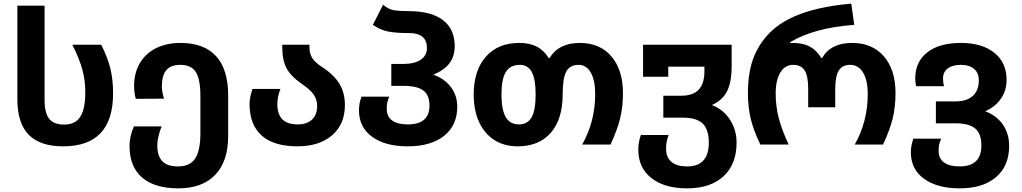

<svg xmlns="http://www.w3.org/2000/svg" viewBox="-20 -791 5594 1051"><path d="M75 -248V-760H224V-243Q224 -172 249.5 -140.5Q275 -109 331 -109Q392 -109 419.5 -152Q447 -195 447 -286Q447 -351 430.5 -411Q414 -471 376 -546H534Q570 -475 584.5 -414.5Q599 -354 599 -280Q599 10 326 10Q199 10 137 -53.5Q75 -117 75 -248Z M689 8Q689 -45 713 -99H865Q855 -76 848 -47.5Q841 -19 841 4Q841 62 868 91Q895 120 954 120Q1020 120 1048.5 76.5Q1077 33 1077 -63V-265Q1077 -357 1052 -396.5Q1027 -436 967 -436Q915 -436 890.5 -407Q866 -378 866 -317Q866 -289 878 -251L723 -250Q714 -286 714 -320Q714 -391 745 -444.5Q776 -498 833.5 -527Q891 -556 968 -556Q1096 -556 1162.5 -484Q1229 -412 1229 -268V-45Q1229 91 1158.5 165.5Q1088 240 956 240Q826 240 757.5 180.5Q689 121 689 8Z M1346 -222Q1346 -257 1362 -304H1515Q1507 -285 1502.5 -262Q1498 -239 1498 -223Q1498 -166 1525.5 -138Q1553 -110 1610 -110Q1660 -110 1688 -136.5Q1716 -163 1716 -211Q1716 -245 1698 -272Q1680 -299 1636 -329Q1573 -372 1549 -416.5Q1525 -461 1525 -535V-546H1674V-530Q1674 -497 1689.5 -473Q1705 -449 1739 -427Q1806 -384 1837 -334Q1868 -284 1868 -216Q1868 -111 1798 -50.5Q1728 10 1608 10Q1479 10 1412.5 -49Q1346 -108 1346 -222Z M1945 -187Q1945 -226 1959 -262H2111Q2103 -244 2100 -229.5Q2097 -215 2097 -196Q2097 -153 2126.5 -131.5Q2156 -110 2212 -110Q2331 -110 2331 -213Q2331 -270 2297.5 -295.5Q2264 -321 2188 -321H2122V-441H2189Q2249 -441 2283 -464Q2317 -487 2317 -528Q2317 -610 2219 -610Q2146 -610 2104 -618.5Q2062 -627 2021 -655L2077 -765Q2105 -741 2134 -735.5Q2163 -730 2219 -730Q2340 -730 2404.5 -681Q2469 -632 2469 -539Q2469 -483 2440.5 -445Q2412 -407 2352 -382Q2413 -361 2448 -314.5Q2483 -268 2483 -207Q2483 -105 2411 -47.5Q2339 10 2212 10Q2088 10 2016.5 -42.5Q1945 -95 1945 -187Z M2573 -274Q2573 -405 2639.5 -480.5Q2706 -556 2822 -556Q2879 -556 2918 -536Q2957 -516 2984 -473H2988Q3038 -556 3154 -556Q3264 -556 3327 -482Q3390 -408 3390 -281Q3390 -205 3374.5 -142.5Q3359 -80 3322 0H3167Q3238 -126 3238 -276Q3238 -351 3214 -393.5Q3190 -436 3148 -436Q3099 -436 3079.5 -399Q3060 -362 3060 -274Q3060 -139 2995.5 -64.5Q2931 10 2813 10Q2740 10 2686 -24.5Q2632 -59 2602.5 -123Q2573 -187 2573 -274ZM2912 -274Q2912 -357 2891 -396.5Q2870 -436 2826 -436Q2773 -436 2749 -397Q2725 -358 2725 -274Q2725 -191 2748 -150.5Q2771 -110 2821 -110Q2868 -110 2890 -149Q2912 -188 2912 -274Z M3474 29Q3474 -12 3488 -52H3640Q3632 -30 3629 -13.5Q3626 3 3626 23Q3626 71 3656 95.5Q3686 120 3741 120Q3860 120 3860 -10Q3860 -82 3826.5 -114.5Q3793 -147 3717 -147H3611V-267H3708Q3774 -267 3805 -300.5Q3836 -334 3836 -401V-426H3638V-371H3500V-546H3985V-428Q3985 -342 3960 -292Q3935 -242 3877 -216Q3938 -193 3975 -137Q4012 -81 4012 -10Q4012 108 3940.5 174Q3869 240 3741 240Q3617 240 3545.5 183.5Q3474 127 3474 29Z M4074 -281Q4074 -403 4109.5 -486.5Q4145 -570 4212 -629Q4346 -746 4640 -771L4656 -655Q4437 -639 4305 -560V-556H4319Q4376 -556 4413 -536Q4450 -516 4476 -473H4480Q4527 -556 4644 -556Q4755 -556 4818.5 -482.5Q4882 -409 4882 -281Q4882 -205 4866.5 -142.5Q4851 -80 4814 0H4659Q4730 -126 4730 -276Q4730 -351 4704.5 -393.5Q4679 -436 4633 -436Q4591 -436 4571.5 -404.5Q4552 -373 4552 -305V-204H4404V-305Q4404 -375 4384.5 -405.5Q4365 -436 4322 -436Q4277 -436 4251.5 -394Q4226 -352 4226 -278Q4226 -209 4243 -144Q4260 -79 4297 0H4142Q4104 -79 4089 -142.5Q4074 -206 4074 -281Z M4966 43Q4966 5 4980 -32H5132Q5123 -11 5120.5 2.5Q5118 16 5118 34Q5118 77 5148 98.5Q5178 120 5233 120Q5352 120 5352 5Q5352 -59 5318.5 -87.5Q5285 -116 5209 -116H5103V-236H5210Q5272 -236 5305 -266Q5338 -296 5338 -351Q5338 -392 5312 -414Q5286 -436 5240 -436Q5194 -436 5168 -416.5Q5142 -397 5142 -361Q5142 -336 5148 -319H4995Q4990 -339 4990 -362Q4990 -453 5056 -504.5Q5122 -556 5240 -556Q5356 -556 5423 -502Q5490 -448 5490 -354Q5490 -296 5459.5 -251.5Q5429 -207 5373 -182Q5435 -159 5469.5 -109Q5504 -59 5504 7Q5504 117 5432.5 178.5Q5361 240 5233 240Q5110 240 5038 187.5Q4966 135 4966 43Z"/></svg>

Font: Noto Sans Georgian
Style: Regular
Weight: 600
Designer: Monotype Design team
Foundry: Monotype Imaging Inc.
Version: Version 1.000